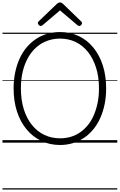

<svg xmlns="http://www.w3.org/2000/svg" viewBox="-20 -1153 968 1552"><path d="M466 19Q382 19 313.5 -14Q245 -47 195 -107Q145 -167 117.5 -251Q90 -335 90 -438Q90 -506 102.5 -566.5Q115 -627 138 -678Q161 -729 194 -768.5Q227 -808 269 -836.5Q311 -865 360.5 -879.5Q410 -894 466 -894Q548 -894 616.5 -861.5Q685 -829 734.5 -768.5Q784 -708 811 -624.5Q838 -541 838 -438Q838 -370 825.5 -309.5Q813 -249 790 -198Q767 -147 734 -107Q701 -67 659.5 -39Q618 -11 569 4Q520 19 466 19ZM466 -35Q511 -35 552 -47Q593 -59 628 -83.5Q663 -108 691 -142.5Q719 -177 738.5 -222.5Q758 -268 769 -321.5Q780 -375 780 -438Q780 -532 756.5 -606Q733 -680 691 -733Q649 -786 591.5 -813.5Q534 -841 466 -841Q419 -841 378 -828.5Q337 -816 301.5 -792Q266 -768 238 -733Q210 -698 190 -653Q170 -608 159.5 -554.5Q149 -501 149 -438Q149 -344 172.5 -269.5Q196 -195 238.5 -142.5Q281 -90 338.5 -62.5Q396 -35 466 -35ZM309 -943Q302 -943 294 -950.5Q286 -958 286 -966Q286 -969 287 -972.5Q288 -976 292 -980L439 -1121Q445 -1126 450.5 -1129.5Q456 -1133 465 -1133Q474 -1133 479 -1129.5Q484 -1126 490 -1121L638 -978Q641 -975 642 -972Q643 -969 643 -966Q643 -958 636 -950.5Q629 -943 621 -943Q616 -943 612 -945Q608 -947 604 -951L465 -1069L326 -951Q321 -947 317.5 -945Q314 -943 309 -943ZM0 369H928V379H0ZM0 -20H928V0H0ZM0 -505H928V-500H0ZM0 -889H928V-879H0Z"/></svg>

Font: Playwrite HR Lijeva Guides
Style: Regular
Weight: 400
Designer: Veronika Burian, José Scaglione
Foundry: TypeTogether
Version: Version 1.003